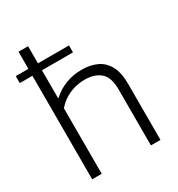

<svg xmlns="http://www.w3.org/2000/svg" viewBox="-189 -931 977 1053"><g transform="rotate(-30 299.0 -404.0)"><path d="M6 -655.5V-699.5H343V-655.5ZM86 0V-808H146.5V-479.5H150.5Q188 -514 235.2 -531.8Q282.5 -549.5 335.5 -549.5Q389.5 -549.5 430.8 -530.5Q472 -511.5 495.2 -468.8Q518.5 -426 518.5 -355.5V0H458V-353Q458 -432.5 421 -463.2Q384 -494 323 -494Q292.5 -494 261 -486Q229.5 -478 200 -460.5Q170.5 -443 146.5 -414.5V0Z"/></g></svg>

Font: Encode Sans SemiExpanded Light
Style: Regular
Weight: 300
Width: 6
Designer: Multiple Designers
Foundry: Impallari Type
Version: Version 3.002